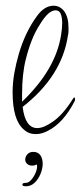

<svg xmlns="http://www.w3.org/2000/svg" viewBox="-20 -469 282 670"><path d="M105 -1Q80 -1 63 -17Q24 -50 24 -147Q24 -180 30 -214Q36 -248 46 -282Q68 -357 109 -413Q135 -449 167 -449Q189 -449 204 -430Q219 -409 219 -373V-360Q219 -356 218.5 -352.5Q218 -349 217 -345Q196 -203 59 -96Q68 -22 110 -22Q133 -22 165 -45Q200 -69 235 -125Q238 -129 239 -129Q242 -129 242 -122Q242 -119 240 -115Q201 -40 148 -13Q126 -1 105 -1ZM57 -114Q174 -226 193 -346Q195 -358 196 -368.5Q197 -379 197 -388Q197 -408 192 -420.5Q187 -433 174 -433Q149 -433 120 -385Q103 -359 91 -328.5Q79 -298 70 -262Q57 -211 57 -139ZM71 181Q62 181 60 179Q58 177 58 175Q58 169 71 169Q80 169 89.5 158Q99 147 105 132Q111 117 109 105Q101 109 92 109Q82 109 75 103Q68 97 68 88Q68 78 75.5 69.5Q83 61 96 61Q113 61 121 73Q129 85 129 102Q129 119 121.5 137.5Q114 156 101 168.5Q88 181 71 181Z"/></svg>

Font: Puppies Play
Style: Regular
Weight: 400
Designer: Robert E. Leuschke
Foundry: Robert E. Leuschke
Version: Version 1.010; ttfautohint (v1.8.3)